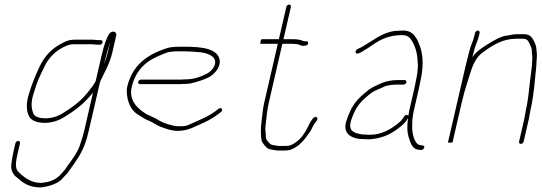

<svg xmlns="http://www.w3.org/2000/svg" viewBox="-20 -618 2375 842"><path d="M459.2 -421C460 -424.3 461.2 -428.3 463 -433L452.3 -387C451.1 -381.7 449.3 -375.3 447 -368L439.9 -346C438.6 -343.3 437.6 -340.7 437 -338L440.7 -354C446.5 -379.2 452.6 -399 459.2 -421ZM472.6 -388 489.4 -461C494.6 -483.5 467.2 -484.9 457.4 -467.5C438.9 -434.6 430.2 -394.9 420.7 -354L399.5 -262C395 -254 391.2 -247.7 388.1 -243C353.2 -195.3 330 -171.2 280.9 -138C244.9 -113.7 226.2 -102.5 183.9 -99C157.1 -99 135.5 -103.5 127.2 -118C117.8 -139.6 114.4 -165.9 125.9 -203C135.5 -234.4 145 -264.5 158.2 -291L173.6 -323C189.5 -360 220.3 -391.2 252.2 -408C270 -416.6 280.7 -424 303.9 -424H367.9C379.7 -425.4 395.8 -422 408.4 -422H417.4C423 -422 428.3 -425.8 429.6 -431.5C430.9 -437.2 427.6 -442 422 -442H413C400.5 -442 383.7 -445.2 371.5 -444H308.5C281.1 -444 266.2 -436.2 246.1 -425C208.3 -405.6 174.7 -370.9 154.7 -328C135.8 -288.6 120.1 -250.4 106.1 -204C93.4 -162 95.7 -126.6 109.2 -105C120.6 -86.9 146.5 -79 180.2 -79C228.1 -82.4 249.4 -95.8 289.2 -122C332.3 -151.4 352.4 -169.9 383.8 -207C384.9 -209 386.3 -210.7 387.9 -212L349.4 -45C343.3 -18.8 335.9 1.9 328.2 25C321.2 45.4 299.7 77.1 288 93L278.5 106C271.9 114.2 267.2 124.6 259.5 132C245 148.2 238.1 158.7 216.9 169.5C196.9 179.7 184.3 181.2 161.5 184C135.6 184 120.1 177.7 105.3 170C90 162.1 73.2 148.6 62.4 137C42.7 121.5 50.1 86.2 58.9 48L67.7 10C68.9 4.7 65.3 0 60 0C54.7 0 48.9 4.7 47.7 10L38.9 48C34.6 66.6 32.4 82.8 30.1 99C26.2 124.3 34.5 140.9 46.4 154C51 157.3 55.5 161 59.9 165C82.7 185.7 110.2 204 157.9 204C191.2 200.4 227 190 248.8 170L262 156C266.4 151.3 270.4 147 274 143C281.5 135.1 286 125.4 293 117C304.8 100.9 307.5 96.7 321.7 75C344.8 39.6 358 4.3 369.4 -45L418.8 -259C438.1 -301.6 460.8 -337 472.6 -388Z M593.5 -249H766.5C774.5 -249 782.6 -249.3 790.7 -250C799.4 -250 807.9 -250.7 816.2 -252C848.3 -260.2 868.5 -266.1 895.4 -279C918.2 -291.3 945.4 -318.6 944 -351C938.6 -404 868.4 -413 794.3 -413H766.3C743.5 -413 723.4 -411.4 706.5 -405C628.3 -378.8 560.2 -334.4 537.5 -236C535.9 -229.3 535.5 -220.3 536.3 -209C539.3 -171.9 552.3 -140.4 576.9 -121C593.6 -110.3 607.5 -100 627 -91C646.9 -84.6 668.8 -66.9 687.1 -61L703.7 -55L719.5 -50C725.2 -48.7 730.5 -47.5 735.2 -46.5C769.7 -39.3 806.5 -48.9 831.1 -61L873.5 -80C901.1 -92.4 926.6 -108.5 949.3 -127C960.8 -136.3 950 -150.3 938.6 -141C917.2 -123.7 894.7 -109.7 868.6 -98L803.9 -69C798 -66.3 791.7 -65 785 -65C764.2 -63.1 742.5 -64.5 729.2 -70L714.1 -74L697.5 -80C682.5 -86.1 680.4 -87.9 663.6 -98C646.5 -107 636.3 -110.5 621.2 -118C586.5 -140.1 543.3 -174.4 557.7 -237C568.8 -284.9 593.5 -319.8 624.3 -343.5C650.3 -363.5 678.7 -374 710.3 -387C724.4 -391.3 742.7 -393 761.7 -393H789.7C804.5 -393 851 -390.1 862.2 -388.5C894.9 -383.7 936.6 -367.7 920 -329C913.6 -314.3 902.3 -303.5 889.3 -296C861.7 -281.8 831.8 -270 794.3 -270C786.2 -269.3 778.4 -269 771.1 -269H598.1C592.8 -269 587 -264.3 585.8 -259C584.6 -253.7 588.2 -249 593.5 -249Z M1235.8 -588 1203 -446H1128C1125.3 -446 1123.5 -442.7 1122.7 -436C1120.5 -429.3 1120.7 -426 1123.3 -426H1198.3L1138.6 -167C1131.8 -137.8 1130.9 -113.5 1127.3 -88C1122.4 -54.4 1123.4 -27.6 1127.2 -1C1130.6 9.5 1144.5 25.1 1152.6 32C1163.9 38.4 1179.9 39.6 1196.3 42H1230.3C1239 42 1246.5 41 1253 39C1292.7 25.3 1315.2 -5 1339.1 -39.5C1345 -48 1350.6 -62.2 1356.4 -71C1360.2 -80.7 1380.3 -95.9 1368.5 -104C1356.9 -111.9 1343 -85.7 1337.8 -77L1330.1 -61C1318.8 -37.6 1300.7 -10.6 1281.3 3C1268.1 12.5 1254.7 22 1234.9 22H1201.9C1197.4 21.3 1193.2 20.7 1189.4 20L1175.8 18C1165.7 15.9 1162.6 11.1 1155.3 3C1146.2 -7 1145.8 -11.1 1145.5 -28C1144 -42.2 1142.5 -51.5 1144.7 -68C1149 -100.8 1150.2 -131 1158.6 -167L1218.3 -426H1262.3C1270.6 -426 1289.3 -424.4 1294.2 -421C1302.7 -416.2 1309.3 -416.6 1319.5 -418C1333 -418 1336.4 -438.3 1322.9 -437H1315.9C1313.2 -437 1310.4 -437.7 1307.4 -439C1299.4 -444.1 1280.1 -446 1267 -446H1223L1255.8 -588C1257 -593.3 1253.3 -598 1248.1 -598C1242.8 -598 1237 -593.3 1235.8 -588Z M1754.6 -267H1727.6C1699.7 -267 1675.8 -262.7 1654.6 -254C1637 -245.3 1614.2 -237.3 1597.9 -225C1567.3 -200.1 1540.2 -178.4 1520.3 -140C1513.3 -125.9 1496 -86.6 1495.2 -70C1489.3 -28.4 1526.3 -8 1571.8 -8C1580.4 -7.3 1589.6 -7 1599.6 -7C1647.8 -10.2 1685.6 -25.3 1717.7 -48.5C1730.6 -57.8 1752.3 -74.1 1761.3 -88L1768.9 -99L1770.1 -100L1768.9 -95C1765.1 -67.7 1765.4 -41.3 1770.8 -21C1778.9 2.6 1784.8 39 1821 39L1826.8 40C1839.3 40 1847.5 20 1833.4 20L1826.6 19C1818.1 19 1809.1 13.2 1806.2 8C1793.6 -8.3 1788.1 -33.5 1787.6 -59L1787.8 -77C1788.3 -95.3 1790.5 -114.6 1795.4 -136L1817.8 -233C1819.8 -241.7 1821.6 -251 1823.3 -261C1836.6 -319 1836.5 -368.8 1824.2 -408C1818.7 -420.7 1814 -437.9 1806.7 -449C1794.7 -467.2 1781.8 -484 1748.7 -484C1740.1 -484 1731.7 -483.7 1723.5 -483C1715.5 -483 1706.9 -482 1697.8 -480C1648 -469.1 1610.6 -437.1 1570.6 -414C1560.8 -407.2 1535 -402.1 1539.6 -388C1544.1 -374.1 1569.7 -392.1 1577.9 -398C1591.5 -404.9 1602 -412.9 1616 -422.5C1652.2 -447.2 1689 -464 1744.1 -464C1770.1 -464 1779.5 -450.8 1788.2 -436C1801.4 -413.3 1809.9 -384.3 1811.3 -352L1812.6 -332C1812 -309.5 1809.4 -287.5 1803.3 -261C1801.6 -251 1799.8 -241.7 1797.8 -233L1775.4 -136C1773.7 -128.7 1772.4 -121.7 1771.5 -115L1770.2 -109C1768.3 -116.1 1758.2 -115.8 1752.9 -108L1745.4 -97C1741.3 -91 1735.6 -85 1728.2 -79C1695.8 -52.7 1655.2 -27 1603.2 -27C1593.9 -27 1585.3 -27.3 1577.5 -28C1569.5 -28 1562 -29 1555.2 -31C1519.2 -37.8 1506.1 -55.3 1523.1 -100C1539.1 -142.8 1555.8 -166.6 1584.6 -191C1599.6 -203.7 1614.5 -217.2 1633.7 -224L1660.5 -236C1676.2 -244.6 1700.6 -247 1723 -247H1750C1755.3 -247 1761.1 -251.7 1762.3 -257C1763.5 -262.3 1759.9 -267 1754.6 -267Z M2063.4 -474 2060.9 -463C2058 -450.5 2054.1 -440.4 2050.3 -430L2042.4 -409C2039.8 -400.3 2036.9 -389.3 2033.8 -376C2029.8 -361.3 2026.2 -347.3 2023.1 -334L1944.6 6C1944.2 8 1947.4 8.3 1954.4 7C1960.7 8.3 1964.2 8 1964.6 6L2003.6 -163C2011.4 -196.8 2022.2 -235.7 2032.2 -265C2033.1 -269 2034.4 -273.3 2036.2 -278C2052.2 -331.8 2065.4 -367.5 2102.5 -392C2140 -419.6 2185.2 -448 2242.4 -448H2274.4C2295.9 -448 2298.9 -432.8 2305.7 -419C2312.6 -405.1 2311.8 -400.7 2312.9 -385C2317.5 -352.8 2310.1 -307.5 2305.1 -269C2301 -237.9 2299 -205.3 2293.2 -172L2290.1 -154C2289 -148 2287.7 -141.7 2286.2 -135C2283.4 -123.1 2281.8 -107.5 2279.2 -96L2256.3 3C2255.1 8.3 2258.7 13 2264 13C2269.3 13 2275.1 8.3 2276.3 3L2299.2 -96C2301.8 -107.5 2303.4 -123.2 2306.2 -135C2322.2 -204.3 2325.2 -265.2 2332 -329C2332.1 -350.6 2336.7 -373.3 2333.5 -392C2331.9 -407.8 2332.2 -415.1 2325.3 -430C2316.8 -448.5 2307.7 -468 2279 -468H2247C2232.6 -468 2217.3 -464.7 2204.7 -462C2186.6 -460.5 2182.2 -456.4 2166.1 -451C2157.9 -447 2149.9 -442.7 2142.1 -438C2109 -418.9 2073.6 -398.2 2050.7 -367C2051.3 -369.7 2052.3 -372.3 2053.6 -375C2056.7 -388.3 2059.5 -399.2 2062.1 -407.5C2068.9 -429.3 2075.6 -440 2080.9 -463L2083.4 -474C2084.7 -479.3 2081 -484 2075.7 -484C2070.5 -484 2064.7 -479.3 2063.4 -474Z"/></svg>

Font: HoneyBee
Style: UltLitIt
Weight: 100
Foundry: Cannot Into Space Fonts
Version: Version 0.89